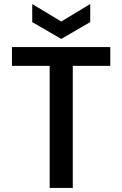

<svg xmlns="http://www.w3.org/2000/svg" viewBox="-20 -927 604 947"><path d="M524 -695V-602H339V0H225V-602H39V-695ZM425 -818 282 -735 139 -818V-907L282 -821L425 -907Z"/></svg>

Font: A Bank Premium Med
Style: Regular
Weight: 500
Designer: Ninad Kale (Devanagari), Jonny Pinhorn (Latin), Htun Naung (Myanmar)
Foundry: Indian Type Foundry
Version: 4.004